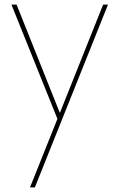

<svg xmlns="http://www.w3.org/2000/svg" viewBox="-20 -520 522 840"><path d="M431.2 -500H452.5L132.5 300H111.2L231.2 0L30 -500H52.5L241.2 -27.5H242.5Z"/></svg>

Font: Now Thin
Style: Regular
Weight: 250
Designer: Alfredo Marco Pradil
Foundry: Alfredo Marco Pradil
Version: Version 1.002;PS 001.002;hotconv 1.0.88;makeotf.lib2.5.64775